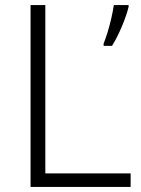

<svg xmlns="http://www.w3.org/2000/svg" viewBox="-20 -734 555 754"><path d="M100 0V-714H158V-53H493V0ZM485 -707Q477 -674 459 -631Q441 -588 420 -554H387V-563Q394 -580 402.5 -607.5Q411 -635 417.5 -664Q424 -693 427 -714H485Z"/></svg>

Font: Noto Sans Canadian Aboriginal Light
Style: Regular
Weight: 300
Designer: Monotype Design Team, Typotheque's Kevin King
Foundry: Monotype Imaging Inc.
Version: Version 2.004; ttfautohint (v1.8.4.7-5d5b)